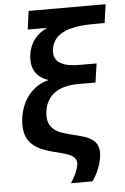

<svg xmlns="http://www.w3.org/2000/svg" viewBox="-60 -792 649 995"><g transform="rotate(-5 264.0 -294.5)"><path d="M379.9 159.7C406.2 123 424.3 79.1 430.7 35.6C457 -149.4 145 -25.9 173.8 -224.1C187.5 -314.5 259.3 -349.1 349.1 -349.1H440.4L454.6 -447.3H365.7C286.6 -447.3 225.6 -468.8 235.4 -538.6C253.4 -664.1 425.3 -650.9 514.2 -652.3L527.8 -749H127.4L114.3 -653.3H216.8C165.5 -632.3 125.5 -586.9 116.7 -524.9C105.5 -448.7 137.2 -403.3 200.2 -383.3C114.7 -362.8 59.1 -291.5 46.4 -199.7C10.7 47.4 325.2 -47.4 309.1 66.4C304.7 95.7 290 125.5 268.1 159.7Z"/></g></svg>

Font: Winston SemiBold
Style: Italic
Weight: 600
Italic angle: -8.13011°
Designer: Vernon Adams, Kim Jin-seong, David Berlow, Cristiano Sobral
Foundry: The Winston Project Authors
Version: Version 3.004